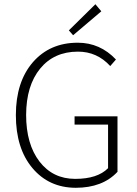

<svg xmlns="http://www.w3.org/2000/svg" viewBox="-20 -872 645 904"><path d="M324.2 -706.1 304.2 -729 429.2 -852.1 457 -818.8ZM336.4 12.2Q210 11.7 132.3 -81.1Q54.7 -173.8 54.7 -330.1Q54.7 -486.3 134.8 -579.1Q214.8 -670.9 346.2 -670.9Q451.2 -670.9 525.9 -591.8L499 -561Q437 -628.9 347.2 -628.9Q234.4 -628.9 168.9 -548.8Q103.5 -468.8 103 -331.1Q103 -193.4 166 -111.3Q229 -29.8 334 -29.8Q439 -29.8 488.8 -80.1V-285.2H331.1V-324.2H533.2V-63Q462.9 12.2 336.4 12.2Z"/></svg>

Font: SourceSansPro-Light
Style: Regular
Weight: 300
Designer: Paul D. Hunt
Foundry: Adobe Systems Incorporated
Version: Version 2.020;PS 2.0;hotconv 1.0.86;makeotf.lib2.5.63406